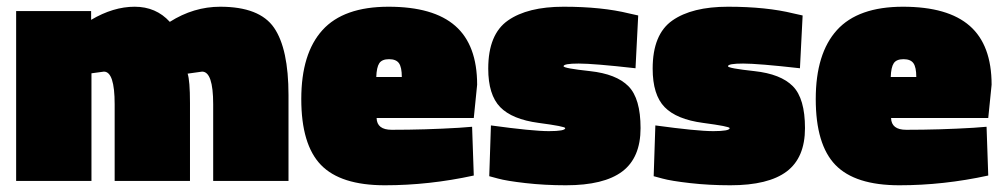

<svg xmlns="http://www.w3.org/2000/svg" viewBox="-20 -538 2983 571"><path d="M252 0H28V-505H251V-479Q317 -518 380.5 -518Q444 -518 485 -473Q556 -518 635 -518Q752 -518 795 -455.5Q838 -393 838 -255V0H614V-228Q614 -325 581 -325L538 -319Q545 -298 545 -232V0H321V-228Q321 -325 289 -325L252 -320Z M1100 -187Q1101 -152 1145 -152Q1245 -152 1345 -158L1384 -161L1389 -16Q1256 13 1124.5 13Q993 13 934.5 -47.5Q876 -108 876 -243.5Q876 -379 939 -448.5Q1002 -518 1135.5 -518Q1269 -518 1334 -461Q1399 -404 1399 -286L1389 -187ZM1175 -309Q1175 -338 1166.5 -350Q1158 -362 1137 -362Q1116 -362 1108 -350Q1100 -338 1099 -309Z M1870 -335Q1746 -349 1701 -349Q1656 -349 1656 -341Q1656 -335 1734.5 -326.5Q1813 -318 1849 -281.5Q1885 -245 1885 -157Q1885 -69 1830.5 -28Q1776 13 1663 13Q1600 13 1543 6.5Q1486 0 1461 -7L1435 -14L1440 -165Q1564 -148 1612.5 -148Q1661 -148 1661 -157Q1661 -162 1582 -172.5Q1503 -183 1467.5 -219.5Q1432 -256 1432 -334Q1432 -436 1490.5 -477Q1549 -518 1656 -518Q1770 -518 1851 -498L1878 -492Z M2359 -335Q2235 -349 2190 -349Q2145 -349 2145 -341Q2145 -335 2223.5 -326.5Q2302 -318 2338 -281.5Q2374 -245 2374 -157Q2374 -69 2319.5 -28Q2265 13 2152 13Q2089 13 2032 6.5Q1975 0 1950 -7L1924 -14L1929 -165Q2053 -148 2101.5 -148Q2150 -148 2150 -157Q2150 -162 2071 -172.5Q1992 -183 1956.5 -219.5Q1921 -256 1921 -334Q1921 -436 1979.5 -477Q2038 -518 2145 -518Q2259 -518 2340 -498L2367 -492Z M2630 -187Q2631 -152 2675 -152Q2775 -152 2875 -158L2914 -161L2919 -16Q2786 13 2654.5 13Q2523 13 2464.5 -47.5Q2406 -108 2406 -243.5Q2406 -379 2469 -448.5Q2532 -518 2665.5 -518Q2799 -518 2864 -461Q2929 -404 2929 -286L2919 -187ZM2705 -309Q2705 -338 2696.5 -350Q2688 -362 2667 -362Q2646 -362 2638 -350Q2630 -338 2629 -309Z"/></svg>

Font: Titillium Web
Style: Black
Weight: 900
Version: Version 1.001;PS 35.000;hotconv 1.0.70;makeotf.lib2.5.55311